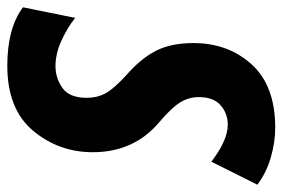

<svg xmlns="http://www.w3.org/2000/svg" viewBox="-164 -620 774 526"><g transform="rotate(90 223.0 -357.0)"><path d="M377 -224Q377 -337 295 -406Q254 -441 240 -464.5Q226 -488 226 -514Q226 -555 248.5 -574.5Q271 -594 302 -594Q344 -594 403 -549L466 -675Q433 -700 391 -712Q349 -724 310 -724Q195 -724 136.5 -659.5Q78 -595 78 -500Q78 -438 99.5 -396.5Q121 -355 166 -316Q204 -281 216 -258.5Q228 -236 228 -208Q228 -160 201 -141Q174 -122 141 -122Q107 -122 71 -138.5Q35 -155 9 -176L-20 -33Q37 10 140 10Q259 10 318 -60.5Q377 -131 377 -224Z"/></g></svg>

Font: Noto Sans UI Condensed ExtraBold
Style: Italic
Weight: 800
Width: 3
Designer: Monotype Design Team
Foundry: Monotype Imaging Inc.
Version: 1.001